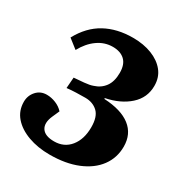

<svg xmlns="http://www.w3.org/2000/svg" viewBox="-173 -853 942 995"><g transform="rotate(30 298.5 -355.5)"><path d="M55 -565Q100 -648 171 -687Q242 -726 337 -726Q401 -726 450.5 -706.5Q500 -687 528.5 -651.5Q557 -616 557 -565Q557 -494 504 -446.5Q451 -399 366 -382V-377Q469 -372 523 -330Q577 -288 577 -213Q577 -146 539 -94.5Q501 -43 430.5 -14Q360 15 264 15Q193 15 135.5 -6Q78 -27 45 -65Q12 -103 12 -156Q12 -193 36 -220Q60 -247 98 -247Q125 -247 152 -236Q179 -225 197 -205L178 -162Q157 -114 176 -85Q195 -56 250 -56Q310 -56 345.5 -100Q381 -144 381 -216Q381 -279 352 -306Q323 -333 278 -333Q252 -333 223 -332Q194 -331 168 -328L173 -393Q200 -395 233 -398Q266 -401 284 -408Q323 -420 345.5 -451Q368 -482 368 -534Q368 -584 342 -608.5Q316 -633 270 -633Q221 -633 179.5 -603.5Q138 -574 110 -522Z"/></g></svg>

Font: Literata 36pt ExtraBold
Style: Italic
Weight: 800
Italic angle: -2°
Designer: Latin by Veronika Burian and Jose Scaglione. Greek by Irene Vlachou. Cyrillic by Vera Evstafieva
Foundry: TypeTogether
Version: Version 3.002